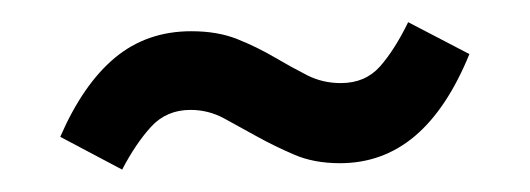

<svg xmlns="http://www.w3.org/2000/svg" viewBox="-20 -358 480 174"><path d="M90.7 -204.3Q103 -227.9 116.9 -243.1Q130.9 -258.4 152.6 -258.4Q168.9 -258.4 183.1 -250.7Q197.3 -243 212.9 -234.3Q228.6 -225.6 246.5 -217.9Q264.4 -210.1 288.1 -210.1Q326.9 -210.1 356 -234.7Q385.1 -259.3 405.4 -309L349.9 -337.9Q337.7 -312.9 324.4 -297.8Q311 -282.7 288.9 -282.7Q272.3 -282.7 258.2 -289.9Q244.1 -297.1 228.6 -306.2Q213.1 -315.3 195.2 -322.5Q177.3 -329.7 153.4 -329.7Q113 -329.7 84.1 -305.6Q55.3 -281.6 34.6 -234Z"/></svg>

Font: Secuela Black
Style: Regular
Weight: 900
Designer: Fernando Haro
Foundry: deFharo
Version: Version 1.704